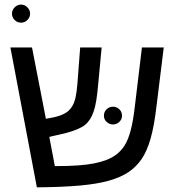

<svg xmlns="http://www.w3.org/2000/svg" viewBox="-20 -804 770 829"><path d="M534.2 -60.5Q500.5 -38.1 450.4 -23.9Q400.4 -9.8 325.2 -2.9Q250 3.9 139.2 4.9L24.9 -599.1H118.2L178.2 -291L213.9 -297.9Q243.2 -304.7 262.2 -315.7Q281.2 -326.7 292.5 -346.7Q301.8 -362.3 306.6 -385.3Q311.5 -408.2 314 -439.9L326.2 -599.1H418.9L403.8 -439Q400.4 -398.4 395.5 -368.9Q390.6 -339.4 383.8 -321.3Q371.6 -284.7 347.2 -264.9Q322.8 -245.1 266.1 -230L192.9 -212.9L216.8 -86.9H228.5Q326.7 -86.9 385.7 -98.4Q444.8 -109.9 479 -134.3Q502 -150.9 517.6 -175.3Q533.2 -199.7 543.9 -239.7Q554.7 -279.8 562 -342.8L592.8 -599.1H687L655.8 -346.2Q646 -261.2 630.4 -206.3Q614.7 -151.4 591.6 -117.4Q568.4 -83.5 534.2 -60.5ZM428.7 -304.2Q428.7 -321.3 440.4 -332.3Q452.1 -343.3 467.8 -343.3Q483.4 -343.3 495.1 -332.3Q506.8 -321.3 506.8 -304.2Q506.8 -288.6 495.1 -277.6Q483.4 -266.6 467.8 -266.6Q452.1 -266.6 440.4 -277.6Q428.7 -288.6 428.7 -304.2ZM31.7 -745.1Q31.7 -760.7 43.5 -772.5Q55.2 -784.2 70.8 -784.2Q86.4 -784.2 98.1 -772.5Q109.9 -760.7 109.9 -745.1Q109.9 -729.5 98.4 -717.8Q86.9 -706.1 70.8 -706.1Q54.2 -706.1 43 -717.8Q31.7 -729.5 31.7 -745.1Z"/></svg>

Font: Arimo
Style: Regular
Weight: 400
Designer: Steve Matteson
Foundry: Monotype Imaging Inc.
Version: Version 1.33